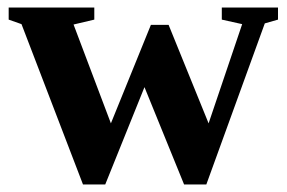

<svg xmlns="http://www.w3.org/2000/svg" viewBox="-20 -479 762 509"><path d="M427 -413 533 -152 622 -415 568 -427V-459H717V-427L682 -417L527 10H468L363 -248L259 10H200L37 -415L3 -427V-459H230V-427L175 -414L274 -152L380 -413Z"/></svg>

Font: Libra Serif Modern
Style: Bold
Weight: 700
Designer: Stefan Peev, Context Ltd
Foundry: Ascender Corporation
Version: Version 1.000